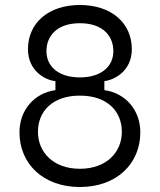

<svg xmlns="http://www.w3.org/2000/svg" viewBox="-20 -739 640 769"><path d="M300 -429C213 -429 166 -474 166 -534C166 -594 207 -646 300 -646C393 -646 434 -594 434 -534C434 -474 387 -429 300 -429ZM300 -356C410 -356 468 -293 468 -211C468 -129 406 -63 300 -63C194 -63 132 -129 132 -211C132 -293 190 -356 300 -356ZM300 10C448 10 542 -84 542 -209C542 -297 484 -366 398 -378V-414C439 -419 508 -455 508 -542C508 -647 426 -719 300 -719C174 -719 92 -647 92 -542C92 -455 161 -418 202 -414V-378C116 -366 58 -297 58 -209C58 -84 152 10 300 10Z"/></svg>

Font: Fliege Mono Light
Style: Regular
Weight: 300
Version: Version 0.020;Glyphs 3.3 (3306)